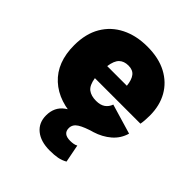

<svg xmlns="http://www.w3.org/2000/svg" viewBox="-201 -636 981 981"><g transform="rotate(45 289.5 -145.5)"><path d="M305 10Q175 10 101 -58Q27 -126 27 -250Q27 -333 61 -391Q95 -449 156 -479.5Q217 -510 297 -510Q379 -510 436.5 -479.5Q494 -449 524.5 -395Q555 -341 555 -269Q555 -232 550 -206H221Q228 -161 249.5 -144.5Q271 -128 307 -128Q338 -128 356.5 -141Q375 -154 383 -177L545 -129Q532 -83 496 -52Q460 -21 410 -5.5Q360 10 305 10ZM297 -373Q265 -373 246.5 -355Q228 -337 222 -294H364Q360 -333 344.5 -353Q329 -373 297 -373ZM319 219Q254 219 216.5 188.5Q179 158 179 105Q179 45 223 12.5Q267 -20 339 -29L414 -7Q359 9 333 25.5Q307 42 307 69Q307 110 358 110Q370 110 381.5 108Q393 106 401 101L420 198Q399 210 375.5 214.5Q352 219 319 219Z"/></g></svg>

Font: Work Sans ExtraBold
Style: Regular
Weight: 800
Designer: Wei Huang
Foundry: Wei Huang
Version: Version 2.012; ttfautohint (v1.8.3)